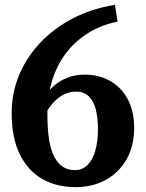

<svg xmlns="http://www.w3.org/2000/svg" viewBox="-20 -760 600 790"><path d="M464 -671 453 -740Q358 -725 280 -684.5Q202 -644 145.5 -584Q89 -524 58.5 -450.5Q28 -377 28 -295Q28 -192 62 -124Q96 -56 155 -23Q214 10 290 10Q361 10 415.5 -20Q470 -50 501 -105Q532 -160 532 -233Q532 -303 505.5 -352Q479 -401 433 -427Q387 -453 328 -453Q291 -453 260.5 -441.5Q230 -430 207 -411Q184 -392 168 -369Q152 -346 143 -323L152 -264Q164 -289 178.5 -311Q193 -333 210.5 -349Q228 -365 249 -374Q270 -383 294 -383Q325 -383 345 -364Q365 -345 374 -310.5Q383 -276 383 -229Q383 -176 371.5 -138Q360 -100 339 -80Q318 -60 287 -60Q262 -60 241.5 -72Q221 -84 205.5 -111Q190 -138 182.5 -182.5Q175 -227 175 -291Q175 -368 195.5 -432Q216 -496 254.5 -545Q293 -594 346 -626Q399 -658 464 -671Z"/></svg>

Font: Roboto Serif 28pt SemiBold
Style: Regular
Weight: 600
Designer: Greg Gazdowicz
Foundry: Commercial Type
Version: Version 1.008